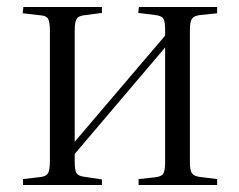

<svg xmlns="http://www.w3.org/2000/svg" viewBox="-20 -530 685 550"><path d="M46 0V-17L97 -23Q113 -25 118 -34.5Q123 -44 123 -70V-441Q123 -466 118 -475.5Q113 -485 97 -486L45 -492L47 -510H272V-493L219 -486Q204 -484 199 -475Q194 -466 194 -442V-124L453 -428V-445Q453 -468 448 -476.5Q443 -485 424 -487L376 -493L378 -510H602V-492L554 -487Q536 -485 530 -476.5Q524 -468 524 -445V-64Q524 -42 530 -33.5Q536 -25 554 -23L602 -17V0H377V-17L423 -22Q443 -24 448 -33Q453 -42 453 -65V-394L194 -89V-67Q194 -43 199 -34.5Q204 -26 219 -24L272 -16V0Z"/></svg>

Font: Literata 60pt Light
Style: Regular
Weight: 300
Designer: Latin by Veronika Burian and Jose Scaglione. Greek by Irene Vlachou. Cyrillic by Vera Evstafieva.
Foundry: TypeTogether
Version: Version 3.103;gftools[0.9.29]